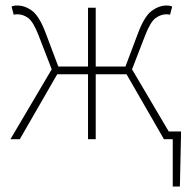

<svg xmlns="http://www.w3.org/2000/svg" viewBox="-20 -506 704 698"><path d="M608 172V0H584V-28H638V-12L634 172ZM18 0 168 -254 120 -378Q101 -427 82.5 -440.5Q64 -454 44 -454Q39 -454 37 -454Q35 -454 30 -452L22 -482Q30 -486 42 -486Q71 -486 97 -466.5Q123 -447 146 -386L192 -264H300V-478H328V-264H436L482 -386Q505 -447 531.5 -466.5Q558 -486 586 -486Q598 -486 606 -482L598 -452Q594 -454 591.5 -454Q589 -454 584 -454Q565 -454 546 -440.5Q527 -427 508 -378L460 -254L610 0H576L440 -236H328V0H300V-236H188L52 0Z"/></svg>

Font: Source Sans 3 Variable
Style: Regular
Weight: 200
Designer: Paul D. Hunt
Foundry: Adobe Systems Incorporated
Version: Version 3.026